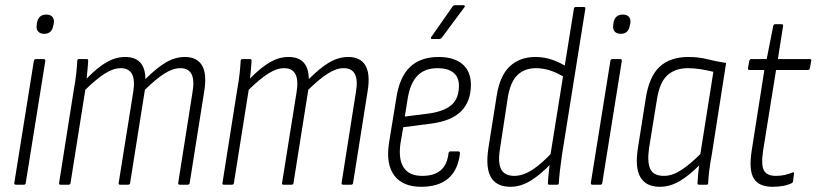

<svg xmlns="http://www.w3.org/2000/svg" viewBox="-20 -710 3138 738"><path d="M42 0Q34 0 35 -7L110 -475Q111 -483 118 -483H148Q155 -483 154 -475L79 -7Q78 0 72 0ZM150 -580Q135 -580 127 -588.5Q119 -597 121 -613L122 -621Q127 -654 158 -654Q174 -654 181.5 -645Q189 -636 187 -621L185 -613Q180 -580 150 -580Z M213 0Q206 0 207 -6L264 -367Q270 -399 273 -427Q276 -455 277 -476Q277 -483 284 -483H314Q319 -483 319 -476Q318 -460 316.5 -443Q315 -426 313 -408Q355 -451 390 -471Q425 -491 461 -491Q538 -491 539 -406Q582 -449 617.5 -470Q653 -491 691 -491Q737 -491 756.5 -458.5Q776 -426 765 -359L709 -6Q708 0 701 0H671Q664 0 665 -7L720 -356Q736 -448 673 -448Q645 -448 612.5 -427.5Q580 -407 537 -365L480 -6Q479 0 472 0H442Q435 0 436 -6L492 -356Q507 -448 444 -448Q416 -448 383.5 -427.5Q351 -407 308 -365L251 -6Q250 0 243 0Z M841 0Q834 0 835 -6L892 -367Q898 -399 901 -427Q904 -455 905 -476Q905 -483 912 -483H942Q947 -483 947 -476Q946 -460 944.5 -443Q943 -426 941 -408Q983 -451 1018 -471Q1053 -491 1089 -491Q1166 -491 1167 -406Q1210 -449 1245.5 -470Q1281 -491 1319 -491Q1365 -491 1384.5 -458.5Q1404 -426 1393 -359L1337 -6Q1336 0 1329 0H1299Q1292 0 1293 -7L1348 -356Q1364 -448 1301 -448Q1273 -448 1240.5 -427.5Q1208 -407 1165 -365L1108 -6Q1107 0 1100 0H1070Q1063 0 1064 -6L1120 -356Q1135 -448 1072 -448Q1044 -448 1011.5 -427.5Q979 -407 936 -365L879 -6Q878 0 871 0Z M1599 8Q1528 8 1495.5 -35.5Q1463 -79 1475 -159L1503 -331Q1515 -413 1555.5 -452Q1596 -491 1666 -491Q1725 -491 1757.5 -463.5Q1790 -436 1790 -384Q1790 -320 1752.5 -282.5Q1715 -245 1638 -235L1530 -221L1519 -157Q1511 -97 1532 -65.5Q1553 -34 1603 -34Q1649 -34 1674 -55.5Q1699 -77 1704 -121Q1705 -128 1711 -128H1742Q1748 -128 1748 -121Q1741 -57 1703.5 -24.5Q1666 8 1599 8ZM1536 -262 1631 -274Q1690 -283 1717 -308Q1744 -333 1744 -380Q1744 -414 1722.5 -431Q1701 -448 1662 -448Q1613 -448 1585 -419.5Q1557 -391 1547 -331ZM1641 -560Q1637 -560 1636.5 -562Q1636 -564 1637 -567L1719 -684Q1722 -690 1729 -690H1762Q1765 -690 1766.5 -687.5Q1768 -685 1765 -682L1678 -565Q1674 -560 1667 -560Z M1942 8Q1889 8 1867.5 -28Q1846 -64 1857 -139L1889 -341Q1901 -419 1939.5 -455Q1978 -491 2038 -491Q2071 -491 2102 -480.5Q2133 -470 2160 -452L2154 -410Q2096 -448 2040 -448Q1997 -448 1969.5 -422Q1942 -396 1932 -336L1902 -139Q1893 -84 1906.5 -59Q1920 -34 1957 -34Q1990 -34 2026.5 -57.5Q2063 -81 2106 -128L2102 -85Q2057 -38 2019 -15Q1981 8 1942 8ZM2091 0Q2086 0 2086 -6Q2087 -28 2090 -54Q2093 -80 2095 -98V-110L2186 -677Q2187 -683 2193 -683H2224Q2231 -683 2230 -677L2140 -114Q2135 -79 2132 -52.5Q2129 -26 2128 -7Q2128 0 2122 0Z M2258 0Q2250 0 2251 -7L2326 -475Q2327 -483 2334 -483H2364Q2371 -483 2370 -475L2295 -7Q2294 0 2288 0ZM2366 -580Q2351 -580 2343 -588.5Q2335 -597 2337 -613L2338 -621Q2343 -654 2374 -654Q2390 -654 2397.5 -645Q2405 -636 2403 -621L2401 -613Q2396 -580 2366 -580Z M2516 8Q2463 8 2441.5 -29Q2420 -66 2432 -141L2462 -331Q2475 -416 2515.5 -453.5Q2556 -491 2626 -491Q2665 -491 2698.5 -482.5Q2732 -474 2771 -468L2716 -116Q2709 -79 2706 -53Q2703 -27 2702 -6Q2702 0 2696 0H2667Q2661 0 2661 -6Q2662 -23 2663.5 -40.5Q2665 -58 2667 -74Q2631 -37 2593.5 -14.5Q2556 8 2516 8ZM2532 -34Q2564 -34 2598 -56Q2632 -78 2672 -118L2722 -434Q2698 -440 2672.5 -444Q2647 -448 2625 -448Q2575 -448 2545 -420.5Q2515 -393 2505 -327L2475 -142Q2467 -87 2479.5 -60.5Q2492 -34 2532 -34Z M2950 8Q2896 8 2877 -24.5Q2858 -57 2869 -129L2918 -441H2861Q2854 -441 2855 -448L2860 -476Q2862 -483 2868 -483H2927L2952 -610Q2954 -617 2959 -617H2984Q2991 -617 2990 -610L2970 -483H3093Q3100 -483 3098 -475L3093 -448Q3092 -441 3085 -441H2963L2913 -130Q2905 -75 2916.5 -54.5Q2928 -34 2962 -34Q2981 -34 2996.5 -37.5Q3012 -41 3026 -47Q3033 -50 3032 -42L3028 -12Q3027 -7 3021 -5Q3006 2 2987.5 5Q2969 8 2950 8Z"/></svg>

Font: Sofia Sans Condensed Light
Style: Italic
Weight: 300
Italic angle: -9°
Version: Version 4.100